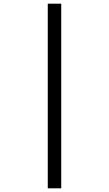

<svg xmlns="http://www.w3.org/2000/svg" viewBox="-20 -780 591 1041"><path d="M239 -760H312V241H239Z"/></svg>

Font: Noto Sans Coptic
Style: Regular
Weight: 400
Designer: Monotype Design Team, Denis Moyogo Jacquerye
Foundry: Monotype Imaging Inc.
Version: Version 2.002; ttfautohint (v1.8.4.7-5d5b)